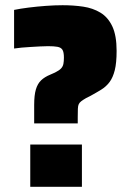

<svg xmlns="http://www.w3.org/2000/svg" viewBox="-20 -716 507 736"><path d="M111 -243V-314Q111 -351 117.5 -373Q124 -395 137.5 -408Q151 -421 173 -430L191 -438Q207 -446 214 -453.5Q221 -461 223 -471Q225 -481 225 -495Q225 -516 219.5 -525Q214 -534 200.5 -536.5Q187 -539 164 -539Q150 -539 133 -538Q116 -537 98 -536Q80 -535 63 -533.5Q46 -532 34 -530V-678Q58 -683 90 -687Q122 -691 156 -693.5Q190 -696 220 -696Q262 -696 299 -690.5Q336 -685 365 -667.5Q394 -650 410.5 -615Q427 -580 427 -521Q427 -475 420 -447Q413 -419 400 -401.5Q387 -384 367.5 -372Q348 -360 324 -347L310 -340Q298 -333 291.5 -328Q285 -323 282 -317Q279 -311 278.5 -299Q278 -287 278 -266V-243ZM96 0V-162H294V0Z"/></svg>

Font: Saira SemiCondensed Black
Style: Regular
Weight: 900
Width: 4
Designer: Hector Gatti with collaboration of the Omnibus-Type team
Foundry: Omnibus-Type
Version: Version 1.101